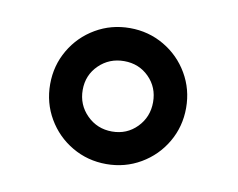

<svg xmlns="http://www.w3.org/2000/svg" viewBox="-45 -754 490 395"><g transform="rotate(10 200.0 -556.0)"><path d="M198 -414Q159 -414 126.5 -433Q94 -452 75 -484.5Q56 -517 56 -556Q56 -595 75 -627.5Q94 -660 126.5 -679Q159 -698 198 -698Q237 -698 269.5 -679Q302 -660 321 -627.5Q340 -595 340 -556Q340 -517 321 -484.5Q302 -452 269.5 -433Q237 -414 198 -414ZM198 -482Q229 -482 250 -503.5Q271 -525 271 -556Q271 -587 250 -608Q229 -629 198 -629Q167 -629 145.5 -608Q124 -587 124 -556Q124 -525 145.5 -503.5Q167 -482 198 -482Z"/></g></svg>

Font: AXENEO7
Style: Regular
Weight: 400
Designer: Hector Gatti, Simon Guibord
Foundry: Omnibus-Type, Jean-Christophe Thérien
Version: Version 1.000